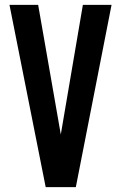

<svg xmlns="http://www.w3.org/2000/svg" viewBox="-20 -770 498 790"><path d="M168 0 19 -750H137L238.5 -169H222L321 -750H439L292 0Z"/></svg>

Font: Mohave SemiBold
Style: Regular
Weight: 600
Designer: Gumpita Rahayu
Foundry: Tokotype
Version: Version 2.003